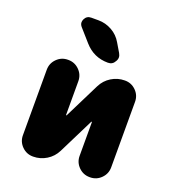

<svg xmlns="http://www.w3.org/2000/svg" viewBox="-139 -896 884 982"><g transform="rotate(20 303.0 -405.0)"><path d="M161.1 -726.6Q150.4 -738.3 150.4 -751Q150.4 -758.8 154.3 -767.6Q165 -790 189.5 -790H228.5Q267.6 -790 302.2 -770.5Q336.9 -751 356.4 -716.8L384.8 -668.9Q391.6 -657.2 391.6 -646.5Q391.6 -635.7 384.8 -625Q373 -602.5 347.7 -602.5Q270.5 -602.5 219.7 -660.2ZM375 -288.1Q375 -290 373 -290.5Q371.1 -291 371.1 -289.1L275.4 -96.7Q257.8 -61.5 224.6 -41Q191.4 -20.5 152.3 -20.5H151.4Q116.2 -20.5 91.3 -45.4Q66.4 -70.3 66.4 -105.5V-461.9Q66.4 -497.1 91.3 -522Q116.2 -546.9 151.4 -546.9H153.3Q188.5 -546.9 213.4 -522Q238.3 -497.1 238.3 -461.9V-279.3Q238.3 -277.3 240.2 -276.9Q242.2 -276.4 242.2 -278.3L337.9 -470.7Q355.5 -505.9 388.7 -526.4Q421.9 -546.9 460.9 -546.9H461.9Q497.1 -546.9 522 -522Q546.9 -497.1 546.9 -461.9V-105.5Q546.9 -70.3 522 -45.4Q497.1 -20.5 461.9 -20.5H460Q424.8 -20.5 399.9 -45.4Q375 -70.3 375 -105.5Z"/></g></svg>

Font: Gen Jyuu GothicX Heavy
Style: Bold
Weight: 900
Designer: [Source Han Sans]
Ryoko NISHIZUKA  (kana & ideographs); Paul D. Hunt (Latin, Greek & Cyrillic); Wenlong ZHANG  (bopomofo
Version: Version 1.002.20150607